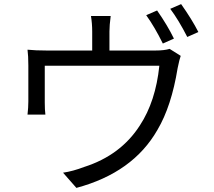

<svg xmlns="http://www.w3.org/2000/svg" viewBox="-20 -867 1040 935"><path d="M773 -655Q733 -736 692 -793L745 -816Q796 -743 827 -679ZM737 -621Q780 -621 806 -629L860 -595Q854 -579 845 -535Q815 -350 747 -235Q628 -26 352 48L287 -26Q335 -33 390 -54Q568 -111 661 -256Q738 -373 756 -547H198V-368Q198 -332 201 -309H114Q118 -343 118 -373V-548Q118 -596 114 -625Q153 -621 207 -621H429V-714Q429 -752 423 -789H519Q513 -743 513 -714V-621ZM862 -847Q915 -772 946 -711L892 -687Q849 -771 809 -824Z"/></svg>

Font: KaiGen Gothic CN Regular
Style: Regular
Weight: 400
Designer: Ryoko NISHIZUKA  (kana & ideographs); Paul D. Hunt (Latin, Greek & Cyrillic); Wenlong ZHANG  (bopomofo); Sandoll Communi
Foundry: Adobe Systems Incorporated
Version: Version 1.002.20150501